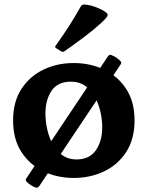

<svg xmlns="http://www.w3.org/2000/svg" viewBox="-20 -796 671 873"><path d="M315.1 13.1Q240.4 13.1 177.9 -16.7Q115.5 -46.5 77.5 -104.7Q39.5 -163 39.5 -248.5Q39.5 -333.4 77.5 -391.6Q115.5 -449.8 177.9 -479.6Q240.4 -509.4 315.1 -509.4Q390.3 -509.4 453.1 -479.6Q515.8 -449.8 553.8 -391.6Q591.8 -333.4 591.8 -248.5Q591.8 -163.4 553.8 -104.9Q515.8 -46.5 453.1 -16.7Q390.3 13.1 315.1 13.1ZM327.3 -71Q386.7 -71 415.7 -112.6Q444.8 -154.2 444.8 -216.6Q444.8 -251.9 436.5 -288.3Q428.3 -324.7 411.1 -355.9Q393.9 -387.1 367.1 -405.9Q340.3 -424.7 302.6 -424.7Q242.4 -424.7 214.5 -383.4Q186.6 -342.2 186.6 -279.3Q186.6 -244.6 194.8 -207.7Q203 -170.9 220 -139.9Q237 -109 263.8 -90Q290.6 -71 327.3 -71ZM471.6 -541.1Q477.8 -548.7 486.2 -545.7Q510.8 -536.2 527.8 -518Q534.4 -511.4 528.4 -503L157 52.4Q150.4 60 141.8 56.6Q117.7 47.8 100.2 29.4Q94.2 22.3 100.2 14.3ZM273.2 -563.1Q266 -557.7 257.6 -562.7L235.7 -576.6Q227.2 -581.6 233.7 -589.1Q265.7 -633.7 294.3 -678.1Q322.8 -722.6 347.6 -767.3Q353 -775.9 362.6 -775.5Q385 -774.1 408.6 -766.1Q432.2 -758 451.8 -746.9Q464.5 -739 468.2 -733.2Q471.8 -727.4 465.4 -718.3Q459 -709.2 439.8 -691.3Q405.3 -660 363.3 -628.3Q321.2 -596.7 273.2 -563.1Z"/></svg>

Font: Hahmlet
Style: Regular
Weight: 400
Designer: Minjoo Ham & Mark Frömberg
Foundry: hypertype
Version: Version 1.002